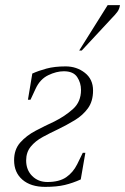

<svg xmlns="http://www.w3.org/2000/svg" viewBox="-20 -719 488 749"><path d="M156 10Q100 10 67.5 -18Q35 -46 35 -94Q35 -136 59 -163Q83 -190 119 -209Q155 -228 192 -245Q234 -266 265 -294Q296 -322 296 -368Q296 -396 281 -418.5Q266 -441 229 -441Q200 -441 168 -425.5Q136 -410 119 -373L99 -330H89L106 -432Q130 -443 161.5 -451.5Q193 -460 236 -460Q279 -460 311 -435Q343 -410 343 -366Q343 -324 323 -296.5Q303 -269 271.5 -250Q240 -231 207 -215Q175 -200 146.5 -184.5Q118 -169 100 -147Q82 -125 82 -93Q82 -56 105.5 -32.5Q129 -9 165 -9Q211 -9 238 -27.5Q265 -46 281 -78L303 -123H313L295 -19Q264 -5 233 2.5Q202 10 156 10ZM289 -522 400 -699H448Q446 -684 438 -673Q430 -662 417 -649L299 -522Z"/></svg>

Font: Spectral ExtraLight
Style: Italic
Weight: 275
Italic angle: -10°
Designer: Jean-Baptiste Levee
Foundry: Production Type
Version: Version 2.001